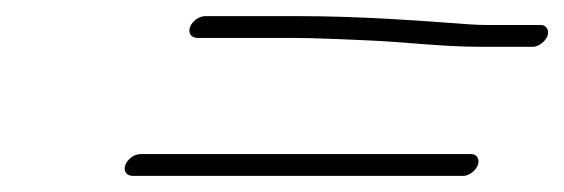

<svg xmlns="http://www.w3.org/2000/svg" viewBox="-20 -439 699 238"><path d="M144.4 -221H554.4C561.3 -221 569.8 -227.5 572.4 -234.5C574.9 -241.5 571.1 -248 564.3 -248H154.3C146.6 -248 138.1 -242 135.4 -234.5C132.6 -227 136.8 -221 144.4 -221ZM224.7 -392H340.7C371.1 -392 404.5 -390.2 434.6 -389C483.4 -387 527 -381 575.7 -381H640.7C647.5 -381 656 -387.5 658.6 -394.5C661.1 -401.5 657.4 -408 650.5 -408H585.5C576.8 -408 568.1 -408.3 559.4 -409C493.4 -414 422 -419 350.5 -419H234.5C226.8 -419 218.3 -413 215.6 -405.5C212.8 -398 217 -392 224.7 -392Z"/></svg>

Font: Take Off
Style: Drunk
Weight: 400
Foundry: Cannot Into Space Fonts
Version: Version 0.89